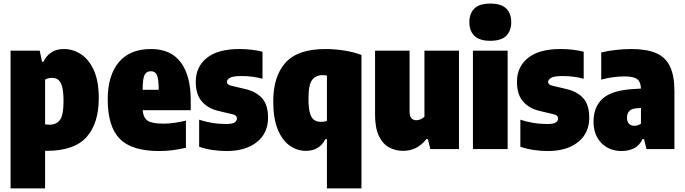

<svg xmlns="http://www.w3.org/2000/svg" viewBox="-20 -833 3826 1073"><path d="M39 220V-550H202L215 -488H223Q238 -521 266.5 -540Q295 -559 337 -559Q388 -559 432.5 -530Q477 -501 504.5 -440.2Q532 -379.5 532 -284Q532 -143 463.2 -66.5Q394.5 10 240 10H232V220ZM256 -136Q295 -136 315 -162.5Q335 -189 335 -267Q335 -321 327 -349.2Q319 -377.5 304.5 -387.8Q290 -398 270 -398Q248.5 -398 232 -388V-138Q238 -137.5 245.2 -136.8Q252.5 -136 256 -136Z M869 11Q716 11 649 -57.5Q582 -126 582 -278Q582 -411 643.8 -485Q705.5 -559 824 -559Q935 -559 990.5 -484.2Q1046 -409.5 1046 -272V-217H777.5Q781 -174.5 805.5 -158.2Q830 -142 894 -142Q925 -142 956.2 -146.8Q987.5 -151.5 1019 -159V-7Q978.5 2 943.2 6.5Q908 11 869 11ZM823 -435Q799 -435 788.2 -415Q777.5 -395 777 -331H867Q866.5 -395 856.5 -415Q846.5 -435 823 -435Z M1247 11Q1206 11 1167.5 5.2Q1129 -0.5 1093 -13V-164Q1125.5 -153 1163.8 -146.5Q1202 -140 1243 -140Q1279 -140 1291.5 -148.8Q1304 -157.5 1304 -171Q1304 -188.5 1281 -194L1201 -213Q1142.5 -226.5 1108.2 -265.8Q1074 -305 1074 -376Q1074 -459.5 1135.8 -509.2Q1197.5 -559 1318 -559Q1355 -559 1387.2 -555Q1419.5 -551 1447 -544V-393Q1419.5 -400.5 1390.8 -404.2Q1362 -408 1329 -408Q1279.5 -408 1263.8 -397.5Q1248 -387 1248 -375Q1248 -360 1272 -354L1352 -335Q1411.5 -321 1444.8 -284Q1478 -247 1478 -175Q1478 -89 1415.5 -39Q1353 11 1247 11Z M1807 220V-55H1798Q1765.5 10 1689 10Q1640.5 10 1599 -19.2Q1557.5 -48.5 1532.2 -109.5Q1507 -170.5 1507 -266Q1507 -407 1575.8 -483Q1644.5 -559 1799 -559Q1849.5 -559 1902.8 -550.8Q1956 -542.5 2000 -526V220ZM1775 -152Q1793.5 -152 1807 -158V-411Q1801 -412 1794.5 -412.5Q1788 -413 1782 -413Q1745.5 -413 1724.8 -386.8Q1704 -360.5 1704 -283Q1704 -229 1712.2 -200.8Q1720.5 -172.5 1736.2 -162.2Q1752 -152 1775 -152Z M2233 10Q2189 10 2153.5 -9.8Q2118 -29.5 2097 -74Q2076 -118.5 2076 -193V-550H2269V-211Q2269 -182.5 2279.8 -171.8Q2290.5 -161 2306 -161Q2317.5 -161 2330.8 -166.5Q2344 -172 2352 -181V-550H2545V0H2385L2371 -56H2363Q2312 10 2233 10Z M2623 0V-550H2817V0ZM2720 -605Q2659.5 -605 2631.2 -632.8Q2603 -660.5 2603 -709Q2603 -758 2631.2 -785.5Q2659.5 -813 2720 -813Q2781 -813 2809 -785.5Q2837 -758 2837 -709Q2837 -660.5 2809 -632.8Q2781 -605 2720 -605Z M3042 11Q3001 11 2962.5 5.2Q2924 -0.5 2888 -13V-164Q2920.5 -153 2958.8 -146.5Q2997 -140 3038 -140Q3074 -140 3086.5 -148.8Q3099 -157.5 3099 -171Q3099 -188.5 3076 -194L2996 -213Q2937.5 -226.5 2903.2 -265.8Q2869 -305 2869 -376Q2869 -459.5 2930.8 -509.2Q2992.5 -559 3113 -559Q3150 -559 3182.2 -555Q3214.5 -551 3242 -544V-393Q3214.5 -400.5 3185.8 -404.2Q3157 -408 3124 -408Q3074.5 -408 3058.8 -397.5Q3043 -387 3043 -375Q3043 -360 3067 -354L3147 -335Q3206.5 -321 3239.8 -284Q3273 -247 3273 -175Q3273 -89 3210.5 -39Q3148 11 3042 11Z M3454 11Q3384.5 11 3340.8 -34Q3297 -79 3297 -153Q3297 -235 3347.2 -281.2Q3397.5 -327.5 3515 -335L3562 -338Q3561 -375 3541.2 -390.5Q3521.5 -406 3469 -406Q3440 -406 3405.8 -401.5Q3371.5 -397 3340 -388V-540Q3377.5 -549 3422.5 -554Q3467.5 -559 3508 -559Q3592.5 -559 3645.8 -536.5Q3699 -514 3724 -462.2Q3749 -410.5 3749 -323V0H3593L3579 -56H3571Q3554 -19.5 3523.2 -4.2Q3492.5 11 3454 11ZM3484 -175Q3484 -152.5 3495.5 -141.2Q3507 -130 3525 -130Q3534 -130 3543.5 -132.8Q3553 -135.5 3562 -142V-229.5L3539 -228Q3484 -225 3484 -175Z"/></svg>

Font: Encode Sans Condensed Condensed Black
Style: Regular
Weight: 900
Width: 3
Designer: Multiple Designers
Foundry: Impallari Type
Version: Version 3.000; ttfautohint (v1.8.3) -l 8 -r 50 -G 200 -x 14 